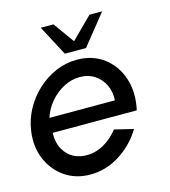

<svg xmlns="http://www.w3.org/2000/svg" viewBox="-115 -785 782 884"><g transform="rotate(-15 276.0 -343.0)"><path d="M208 13Q139 13 87.2 -22.5Q35.5 -58 10.2 -117.8Q-15 -177.5 -5 -250Q2.5 -305 28.8 -352.8Q55 -400.5 94.5 -436.8Q134 -473 182.2 -493.5Q230.5 -514 282 -514Q357.5 -514 410.8 -473.8Q464 -433.5 485.8 -366.2Q507.5 -299 489.5 -217.5H89Q86 -157.5 120.2 -117.8Q154.5 -78 215 -77.5Q257.5 -77.5 296.5 -99.5Q335.5 -121.5 365 -159.5L455 -138Q415.5 -71.5 349.2 -29.2Q283 13 208 13ZM92 -288H404Q407 -327.5 391.2 -360.8Q375.5 -394 345.5 -413.8Q315.5 -433.5 275.5 -433.5Q235 -433.5 198 -414Q161 -394.5 133 -361.5Q105 -328.5 92 -288ZM237 -555 161 -699H221.5L293 -599.5L393 -699H453.5L338 -555Z"/></g></svg>

Font: Urbanist Medium
Style: Italic
Weight: 500
Italic angle: -8°
Designer: Corey Hu
Foundry: Corey Hu
Version: Version 1.330; ttfautohint (v1.8.4.7-5d5b)